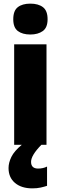

<svg xmlns="http://www.w3.org/2000/svg" viewBox="-20 -797 336 1057"><path d="M53 -691Q53 -645 78.5 -626Q104 -607 147 -607Q189 -607 215.5 -626Q242 -645 242 -691Q242 -738 216.5 -757.5Q191 -777 147 -777Q103 -777 78 -757.5Q53 -738 53 -691ZM239 226V120Q217 131 190 131Q151 131 151 94Q151 58 208 0H236V-553H58V0H100Q58 35 42.5 67Q27 99 27 128Q27 180 62.5 210Q98 240 158 240Q184 240 204 235.5Q224 231 239 226Z"/></svg>

Font: Noto Sans UI SemiCondensed Black
Style: Regular
Weight: 900
Width: 4
Designer: Monotype Design Team
Foundry: Monotype Imaging Inc.
Version: 1.001